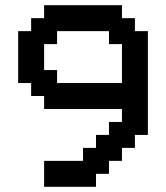

<svg xmlns="http://www.w3.org/2000/svg" viewBox="-20 -720 640 740"><path d="M150 0H350V-50H400V-100H450V-150H500V-200H550V-600H500V-650H450V-700H150V-650H100V-600H50V-400H100V-350H150V-300H450V-250H400V-200H350V-150H300V-100H150ZM200 -400V-450H150V-550H200V-600H400V-550H450V-400Z"/></svg>

Font: Matrix Sans Video
Style: Regular
Weight: 400
Designer: Brad Neil
Version: Version 1.100